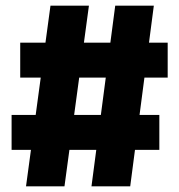

<svg xmlns="http://www.w3.org/2000/svg" viewBox="-20 -659 634 679"><path d="M72 0 158.5 -639H294.5L208 0ZM21 -129V-252.5H543.5V-129ZM303.5 0 387.5 -639H524L440.5 0ZM51.5 -384.5V-508H573V-384.5Z"/></svg>

Font: Anek Telugu ExtraBold
Style: Regular
Weight: 800
Designer: Omkar Bhoir (Telugu), Yesha Goshar (Latin)
Foundry: Ek Type
Version: Version 1.003